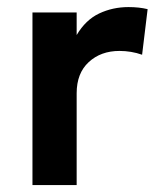

<svg xmlns="http://www.w3.org/2000/svg" viewBox="-20 -536 462 556"><path d="M74 0V-500H202V-434.5Q228 -478.5 267.2 -497Q306.5 -515.5 352 -515.5Q368 -515.5 381.5 -514Q395 -512.5 407.5 -509.5L391.5 -377.5Q376 -383 359.2 -385.8Q342.5 -388.5 326 -388.5Q272 -388.5 237 -356.2Q202 -324 202 -266V0Z"/></svg>

Font: Geologica EX Med
Style: Regular
Weight: 500
Designer: Sindre Bremnes, Frode Helland
Foundry: Monokrom Skriftforlag AS
Version: Version 1.010;gftools[0.9.28]